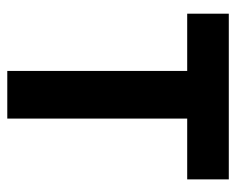

<svg xmlns="http://www.w3.org/2000/svg" viewBox="-82 -582 663 540"><g transform="rotate(90 250.0 -311.5)"><path d="M179 0V-506H18V-623H484V-506H313V0Z"/></g></svg>

Font: Inconsolata Black
Style: Regular
Weight: 900
Monospace: yes
Designer: Raph Levien, Cyreal, Brenton Simpson
Foundry: Raph Levien, Cyreal, Google
Version: Version 3.001; ttfautohint (v1.8.2.53-6de2)